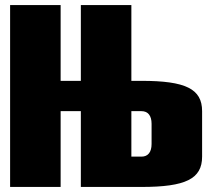

<svg xmlns="http://www.w3.org/2000/svg" viewBox="-20 -740 835 760"><path d="M20 -720V0H220V-300H300V0H540C715 0 780 -32 780 -120V-300C780 -388 715 -420 540 -420H500V-720H300V-420H220V-720ZM500 -300H540C566 -300 580 -282 580 -250V-170C580 -138 566 -120 540 -120H500Z"/></svg>

Font: MikodacsPCS
Style: Regular
Weight: 900
Designer: gluk (gluksza@wp.pl)
Foundry: gluk (gluksza@wp.pl)
Version: Version 0.27